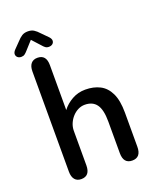

<svg xmlns="http://www.w3.org/2000/svg" viewBox="-167 -1032 952 1141"><g transform="rotate(-20 309.5 -462.0)"><path d="M470 5Q414.5 5 414.5 -62V-261.5Q414.5 -336.5 390.2 -370Q366 -403.5 316 -403.5Q294.5 -403.5 274.2 -393.5Q254 -383.5 238 -366Q222 -348.5 212.5 -326.2Q203 -304 203 -280V-62Q203 5 147.5 5Q121 5 106.8 -12.2Q92.5 -29.5 92.5 -62V-695.5Q92.5 -728 106.8 -745Q121 -762 147.5 -762Q203 -762 203 -695.5V-411.5Q227.5 -444 265.8 -465.5Q304 -487 350 -487Q402 -487 441.5 -467Q481 -447 503.2 -401Q525.5 -355 525.5 -277.5V-62Q525.5 5 470 5ZM256 -852Q268 -839 268 -827.5Q268 -815 258.8 -807.2Q249.5 -799.5 235 -799.5Q222 -799.5 213 -806.2Q204 -813 195 -824L148 -875.5L101 -823.5Q91.5 -812.5 82.8 -806Q74 -799.5 61 -799.5Q46.5 -799.5 37.5 -807.5Q28.5 -815.5 28.5 -828Q28.5 -833 31.2 -839.2Q34 -845.5 40 -852L77.5 -890.5Q95 -910 110.2 -919.5Q125.5 -929 147.5 -929Q170 -929 185.2 -919.5Q200.5 -910 218 -890.5Z"/></g></svg>

Font: Sono ExtraLight Monospace Medium
Style: Regular
Weight: 500
Version: Version 2.112